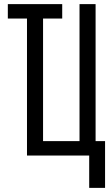

<svg xmlns="http://www.w3.org/2000/svg" viewBox="-20 -755 540 932"><path d="M413 157V0H111V-665H18V-735H282V-665H189V-70H366V-735H444V-70H490V157Z"/></svg>

Font: Iosevka Algr
Style: Regular
Weight: 400
Monospace: yes
Designer: Belleve Invis
Foundry: Belleve Invis
Version: Version 26.0.2; ttfautohint (v1.8.3)